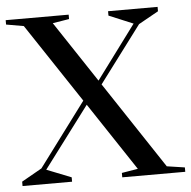

<svg xmlns="http://www.w3.org/2000/svg" viewBox="-53 -680 724 728"><g transform="rotate(-5 309.0 -316.0)"><path d="M192.3 -16.7V0H3.8V-16.7L80.8 -60.3L261.5 -302.6L61.5 -603.8L-5.1 -615.4V-632.1H234.6V-615.4L171.8 -605.1L325.6 -373.1L476.9 -576.9L384.6 -615.4V-632.1H573.1V-615.4L497.4 -573.1L335.9 -357.7L555.1 -26.9L623.1 -16.7V0H383.3V-16.7L444.9 -26.9L273.1 -285.9L98.7 -53.8Z"/></g></svg>

Font: Suranna
Style: Regular
Weight: 400
Version: Version 1.0.5; ttfautohint (v1.2.42-39fb)